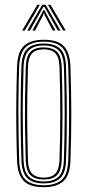

<svg xmlns="http://www.w3.org/2000/svg" viewBox="-20 -771 363 797"><path d="M161.5 6Q104.2 6 78.4 -20.2Q52.5 -46.5 50.8 -105.5Q48.5 -172.2 47.8 -235.8Q47 -299.2 47.8 -363.2Q48.5 -427.2 50.8 -494.8Q53 -557.2 80.6 -581.6Q108.2 -606 161.5 -606Q219.5 -606 244.9 -579.5Q270.2 -553 272.5 -493.8Q275.8 -394.2 275.9 -300Q276 -205.8 272.5 -104.8Q270.2 -42.8 242.8 -18.4Q215.2 6 161.5 6ZM161.5 -2Q209.2 -2 235.2 -23.9Q261.2 -45.8 263.2 -104.8Q266.8 -206 266.8 -298.9Q266.8 -391.8 263.2 -493.2Q261.8 -547.5 238.8 -572.8Q215.8 -598 161.5 -598Q110.8 -598 86.1 -574.2Q61.5 -550.5 59.5 -492.2Q57.5 -432.2 56.8 -369.8Q56 -307.2 56.8 -241.4Q57.5 -175.5 59.8 -105Q61.5 -46.5 87.2 -24.2Q113 -2 161.5 -2ZM161.5 -9.8Q113.8 -9.8 92.1 -32.6Q70.5 -55.5 68.8 -107.5Q66.8 -167.2 66 -230.9Q65.2 -294.5 65.9 -360.2Q66.5 -426 68.8 -492.5Q70.5 -546.5 93 -568.4Q115.5 -590.2 161.5 -590.2Q206.2 -590.2 229.4 -569.1Q252.5 -548 254.2 -494.2Q256.2 -429.5 257 -366.1Q257.8 -302.8 257.1 -238.5Q256.5 -174.2 254.2 -107Q252.8 -53.5 230.2 -31.6Q207.8 -9.8 161.5 -9.8ZM161.5 -17.8Q203 -17.8 223.4 -37.8Q243.8 -57.8 245.2 -107.2Q248.2 -195.2 248.5 -292.2Q248.8 -389.2 245.2 -492Q243.8 -542.2 223.2 -562.2Q202.8 -582.2 161.5 -582.2Q120 -582.2 99.8 -562Q79.5 -541.8 77.8 -492.2Q76 -434 75.1 -371.5Q74.2 -309 74.9 -242.9Q75.5 -176.8 77.8 -107.2Q79.5 -56.8 100.4 -37.2Q121.2 -17.8 161.5 -17.8ZM161.5 -25.8Q126.2 -25.8 107.2 -43.2Q88.2 -60.8 86.8 -107.5Q84.8 -172.5 84 -235.6Q83.2 -298.8 84 -362.4Q84.8 -426 86.8 -491.8Q88.2 -536.8 106.2 -555.5Q124.2 -574.2 161.5 -574.2Q197 -574.2 215.9 -556.6Q234.8 -539 236.2 -492Q239.2 -397.2 239.4 -300.5Q239.5 -203.8 236.2 -107.8Q234.8 -62.2 216.5 -44Q198.2 -25.8 161.5 -25.8ZM161.5 -33.8Q195 -33.8 210.4 -51Q225.8 -68.2 227 -108Q230 -199 230.2 -293.6Q230.5 -388.2 227 -491.8Q225.8 -534 209.5 -550.1Q193.2 -566.2 161.5 -566.2Q128 -566.2 112.6 -548.8Q97.2 -531.2 96 -491.2Q94 -426.5 93.2 -364.4Q92.5 -302.2 93.2 -239.1Q94 -176 96 -107.8Q97.2 -65.8 113.6 -49.8Q130 -33.8 161.5 -33.8ZM71.8 -644.2 134.8 -751H145.5L82.8 -644.2ZM93.2 -644.2 155 -751H169.2L231.2 -644.2H220L172.2 -728.8L164.2 -742.5H160.2L152.2 -728.8L104.2 -644.2ZM114.5 -644.2 152.8 -714.5 159.5 -728.5H165L171.5 -714.5L210.2 -644.2H199L165.5 -707.5L163.5 -715.5H161L159 -707.5L125.5 -644.2ZM241.8 -644.2 179 -751H189.8L252.8 -644.2Z"/></svg>

Font: Big Shoulders Inline Display Thin Light
Style: Regular
Weight: 300
Version: Version 2.002